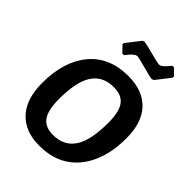

<svg xmlns="http://www.w3.org/2000/svg" viewBox="-250 -999 1131 1131"><g transform="rotate(45 315.5 -434.0)"><path d="M521 -878 559 -840V-829L490 -741L477 -736Q454 -739 395 -755.5Q336 -772 323 -772Q318 -772 313 -770Q308 -768 304 -765Q300 -762 293.5 -756Q287 -750 283.5 -746Q280 -742 272.5 -733Q265 -724 261 -720H249L211 -759V-770L280 -858L293 -862Q316 -859 375 -843Q434 -827 447 -827Q451 -827 455 -828Q459 -829 464 -832.5Q469 -836 472 -838.5Q475 -841 481 -847Q487 -853 489.5 -856Q492 -859 499 -867Q506 -875 509 -878ZM369 -652Q488 -652 553.5 -583.5Q619 -515 619 -384Q619 -204 531.5 -97Q444 10 286 10Q168 10 102.5 -60.5Q37 -131 37 -263Q37 -443 123.5 -547.5Q210 -652 369 -652ZM353 -545Q263 -545 218.5 -478.5Q174 -412 174 -266Q174 -175 203.5 -133.5Q233 -92 299 -92Q389 -92 434 -159Q479 -226 479 -373Q479 -464 449.5 -504.5Q420 -545 353 -545Z"/></g></svg>

Font: Alegreya Sans
Style: Bold Italic
Weight: 700
Italic angle: -7°
Designer: Juan Pablo del Peral
Foundry: Huerta Tipografica
Version: Version 2.007